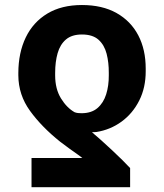

<svg xmlns="http://www.w3.org/2000/svg" viewBox="-20 -573 662 776"><path d="M505.9 183.6H107.4V65.6H312.7Q305.1 59.1 291.6 49.7Q278.1 40.3 260.5 27.6Q242.9 14.9 222.9 -0.4Q148.9 -59.5 101.7 -124.4Q54.4 -189.4 54.1 -268.6V-278.3Q54.4 -360 84.1 -421.7Q113.9 -483.5 171.3 -518.1Q228.7 -552.7 311.1 -552.7Q393.5 -552.7 451.1 -520.3Q508.7 -487.9 538.9 -430.1Q569.1 -372.3 568.9 -295.3V-285.5Q569.1 -218.9 542.7 -166.6Q516.3 -114.3 471.2 -81.4Q426.1 -48.5 369.7 -39.5Q366.3 -39.1 361.6 -39Q356.9 -38.9 351.6 -38.7Q368.4 -24.7 389.8 -5.5Q411.2 13.7 433.3 34.4Q455.4 55.1 474.5 73.9Q493.6 92.8 505.9 106.2ZM419.7 -268.6V-278.3Q420 -320.4 410.9 -355.8Q401.8 -391.1 378.2 -412.4Q354.6 -433.6 311.1 -433.6Q270.3 -433.6 246.6 -413.4Q222.9 -393.2 212.9 -358.1Q202.9 -323 202.9 -278.3V-268.6Q202.9 -213.6 226.4 -175.4Q249.9 -137.3 281.4 -119.5Q288 -117 294.6 -116.2Q301.3 -115.4 309.2 -115.4Q349.6 -115.4 373.9 -136.2Q398.1 -157 409.1 -191.8Q420 -226.7 419.7 -268.6Z"/></svg>

Font: Inter Tight
Style: Regular
Weight: 400
Designer: Rasmus Andersson
Foundry: rsms
Version: Version 3.002